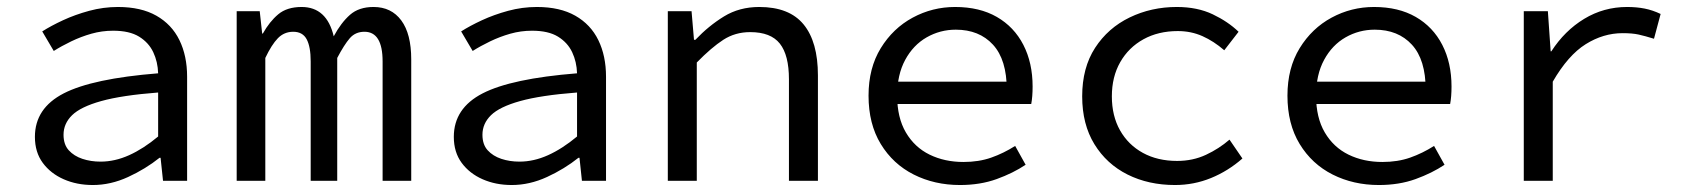

<svg xmlns="http://www.w3.org/2000/svg" viewBox="-20 -518 4840 550"><path d="M246 12Q200 12 162.5 -4.5Q125 -21 102.5 -51.5Q80 -82 80 -126Q80 -208 162.5 -250.5Q245 -293 433 -308Q432 -341 419 -368.5Q406 -396 378.5 -413Q351 -430 304 -430Q272 -430 242 -421.5Q212 -413 184 -399.5Q156 -386 134 -372L101 -428Q126 -444 160.5 -460Q195 -476 235.5 -487Q276 -498 318 -498Q384 -498 428 -473Q472 -448 494 -403Q516 -358 516 -298V0H447L440 -66H437Q397 -34 347 -11Q297 12 246 12ZM268 -55Q309 -55 350 -73.5Q391 -92 433 -127V-253Q329 -245 270 -228.5Q211 -212 186.5 -188Q162 -164 162 -132Q162 -104 177 -87.5Q192 -71 216 -63Q240 -55 268 -55Z M658 0V-486H724L731 -422H733Q752 -456 777 -477Q802 -498 844 -498Q880 -498 903 -477Q926 -456 936 -414Q957 -453 982.5 -475.5Q1008 -498 1050 -498Q1101 -498 1129.5 -459.5Q1158 -421 1158 -348V0H1076V-342Q1076 -427 1024 -427Q998 -427 982 -408.5Q966 -390 946 -352V0H870V-342Q870 -384 858.5 -405.5Q847 -427 820 -427Q794 -427 776 -408.5Q758 -390 740 -352V0Z M1446 12Q1400 12 1362.5 -4.5Q1325 -21 1302.5 -51.5Q1280 -82 1280 -126Q1280 -208 1362.5 -250.5Q1445 -293 1633 -308Q1632 -341 1619 -368.5Q1606 -396 1578.5 -413Q1551 -430 1504 -430Q1472 -430 1442 -421.5Q1412 -413 1384 -399.5Q1356 -386 1334 -372L1301 -428Q1326 -444 1360.5 -460Q1395 -476 1435.5 -487Q1476 -498 1518 -498Q1584 -498 1628 -473Q1672 -448 1694 -403Q1716 -358 1716 -298V0H1647L1640 -66H1637Q1597 -34 1547 -11Q1497 12 1446 12ZM1468 -55Q1509 -55 1550 -73.5Q1591 -92 1633 -127V-253Q1529 -245 1470 -228.5Q1411 -212 1386.5 -188Q1362 -164 1362 -132Q1362 -104 1377 -87.5Q1392 -71 1416 -63Q1440 -55 1468 -55Z M1893 0V-486H1961L1968 -404H1972Q2010 -444 2054 -471Q2098 -498 2155 -498Q2241 -498 2282 -448Q2323 -398 2323 -302V0H2240V-291Q2240 -360 2214 -393Q2188 -426 2129 -426Q2086 -426 2052 -404Q2018 -382 1976 -339V0Z M2730 12Q2657 12 2597.5 -18Q2538 -48 2503 -105.5Q2468 -163 2468 -244Q2468 -323 2503 -380Q2538 -437 2594.5 -467.5Q2651 -498 2716 -498Q2786 -498 2835.5 -469.5Q2885 -441 2911.5 -389.5Q2938 -338 2938 -270Q2938 -256 2937 -243Q2936 -230 2934 -220H2523V-284H2885L2864 -261Q2864 -347 2824.5 -390Q2785 -433 2718 -433Q2673 -433 2634.5 -411Q2596 -389 2573 -346.5Q2550 -304 2550 -244Q2550 -181 2575 -138.5Q2600 -96 2643 -75Q2686 -54 2740 -54Q2784 -54 2819.5 -66.5Q2855 -79 2888 -100L2918 -46Q2882 -22 2835 -5Q2788 12 2730 12Z M3346 12Q3270 12 3210 -18Q3150 -48 3115 -105Q3080 -162 3080 -242Q3080 -324 3117 -381Q3154 -438 3216 -468Q3278 -498 3351 -498Q3410 -498 3454 -477Q3498 -456 3528 -427L3487 -374Q3457 -400 3424.5 -414.5Q3392 -429 3354 -429Q3298 -429 3255.5 -405.5Q3213 -382 3189 -340Q3165 -298 3165 -242Q3165 -186 3188.5 -144.5Q3212 -103 3254 -80Q3296 -57 3352 -57Q3397 -57 3434.5 -74.5Q3472 -92 3502 -118L3539 -64Q3498 -28 3449 -8Q3400 12 3346 12Z M3930 12Q3857 12 3797.5 -18Q3738 -48 3703 -105.5Q3668 -163 3668 -244Q3668 -323 3703 -380Q3738 -437 3794.5 -467.5Q3851 -498 3916 -498Q3986 -498 4035.5 -469.5Q4085 -441 4111.5 -389.5Q4138 -338 4138 -270Q4138 -256 4137 -243Q4136 -230 4134 -220H3723V-284H4085L4064 -261Q4064 -347 4024.5 -390Q3985 -433 3918 -433Q3873 -433 3834.5 -411Q3796 -389 3773 -346.5Q3750 -304 3750 -244Q3750 -181 3775 -138.5Q3800 -96 3843 -75Q3886 -54 3940 -54Q3984 -54 4019.5 -66.5Q4055 -79 4088 -100L4118 -46Q4082 -22 4035 -5Q3988 12 3930 12Z M4345 0V-486H4414L4422 -371H4424Q4462 -430 4518 -464Q4574 -498 4641 -498Q4668 -498 4691 -493.5Q4714 -489 4737 -478L4718 -407Q4692 -415 4674 -419Q4656 -423 4628 -423Q4573 -423 4522.5 -391.5Q4472 -360 4428 -284V0Z"/></svg>

Font: Source Code Variable
Style: Regular
Weight: 400
Monospace: yes
Designer: Paul D. Hunt, Teo Tuominen
Foundry: Adobe Systems Incorporated
Version: Version 1.010;hotconv 1.0.106;makeotfexe 2.5.65593